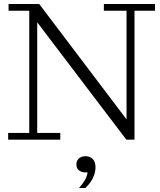

<svg xmlns="http://www.w3.org/2000/svg" viewBox="-20 -702 804 965"><path d="M615 0 167 -590 177 -682 616 -102ZM21 0V-34H127V-648H23V-682H177L167 -590V-34H283V0ZM615 0 612 -102H616V-648H502V-682H759V-648H656V0ZM377 243Q396 222 407 202.5Q418 183 420 164Q396 167 380 156.5Q364 146 364 125Q364 105 377 94Q390 83 411 83Q432 83 446 97Q460 111 460 138Q460 158 453.5 177Q447 196 435.5 212.5Q424 229 409 243Z"/></svg>

Font: Montagu Slab 144pt Light
Style: Regular
Weight: 300
Designer: Florian Karsten
Foundry: Florian Karsten
Version: Version 1.000